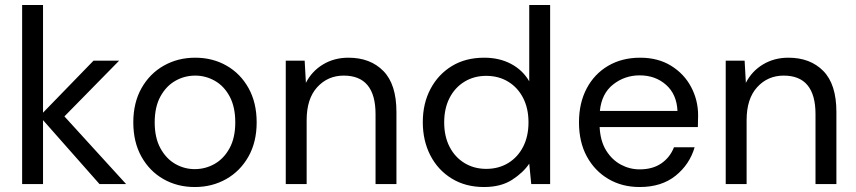

<svg xmlns="http://www.w3.org/2000/svg" viewBox="-20 -740 3441 772"><path d="M69 0V-720H153V-287L356 -496H459L239 -272L487 0H380L153 -257V0Z M763 12Q693 12 637 -20Q581 -52 548.5 -110.5Q516 -169 516 -248Q516 -327 549 -385.5Q582 -444 638.5 -476Q695 -508 765 -508Q835 -508 891 -476Q947 -444 979.5 -385.5Q1012 -327 1012 -248Q1012 -169 979 -110.5Q946 -52 889.5 -20Q833 12 763 12ZM763 -60Q806 -60 843 -81Q880 -102 903 -144Q926 -186 926 -248Q926 -310 903.5 -352Q881 -394 844 -415Q807 -436 765 -436Q722 -436 685 -415Q648 -394 625 -352Q602 -310 602 -248Q602 -186 625 -144Q648 -102 684.5 -81Q721 -60 763 -60Z M1129 0V-496H1205L1210 -407Q1234 -454 1279 -481Q1324 -508 1381 -508Q1469 -508 1521.5 -454.5Q1574 -401 1574 -290V0H1490V-281Q1490 -436 1362 -436Q1298 -436 1255.5 -389.5Q1213 -343 1213 -257V0Z M1926 12Q1852 12 1796.5 -22Q1741 -56 1710.5 -115Q1680 -174 1680 -249Q1680 -324 1711 -382.5Q1742 -441 1797 -474.5Q1852 -508 1927 -508Q1988 -508 2035 -483Q2082 -458 2108 -413V-720H2192V0H2116L2108 -82Q2084 -46 2039 -17Q1994 12 1926 12ZM1935 -61Q1985 -61 2023.5 -84.5Q2062 -108 2083.5 -150Q2105 -192 2105 -248Q2105 -304 2083.5 -346Q2062 -388 2023.5 -411.5Q1985 -435 1935 -435Q1886 -435 1847.5 -411.5Q1809 -388 1787.5 -346Q1766 -304 1766 -248Q1766 -192 1787.5 -150Q1809 -108 1847.5 -84.5Q1886 -61 1935 -61Z M2552 12Q2481 12 2426 -20.5Q2371 -53 2339.5 -111Q2308 -169 2308 -248Q2308 -326 2339 -384.5Q2370 -443 2425.5 -475.5Q2481 -508 2554 -508Q2626 -508 2678.5 -475.5Q2731 -443 2759 -390Q2787 -337 2787 -276Q2787 -265 2786.5 -254Q2786 -243 2786 -229H2391Q2394 -172 2417.5 -134.5Q2441 -97 2476.5 -78Q2512 -59 2552 -59Q2604 -59 2639 -83Q2674 -107 2690 -148H2773Q2753 -79 2696.5 -33.5Q2640 12 2552 12ZM2552 -437Q2492 -437 2445.5 -400.5Q2399 -364 2392 -294H2704Q2701 -361 2658 -399Q2615 -437 2552 -437Z M2898 0V-496H2974L2979 -407Q3003 -454 3048 -481Q3093 -508 3150 -508Q3238 -508 3290.5 -454.5Q3343 -401 3343 -290V0H3259V-281Q3259 -436 3131 -436Q3067 -436 3024.5 -389.5Q2982 -343 2982 -257V0Z"/></svg>

Font: Firefly Display
Style: Regular
Weight: 400
Designer: Colophon Foundry, Jonny Pinhorn
Foundry: Colophon Foundry
Version: Version 1.200; ttfautohint (v1.8.3)